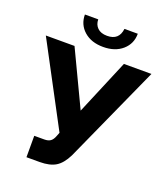

<svg xmlns="http://www.w3.org/2000/svg" viewBox="-169 -1018 988 1136"><g transform="rotate(20 325.5 -450.0)"><path d="M334 -762.2Q259.3 -762.2 213.6 -802.5Q168 -842.8 168 -905.8H252Q252 -873.5 272.9 -852.8Q293.9 -832 334 -832Q408.7 -832 417 -905.8H501Q501 -842.8 455.1 -802.5Q409.2 -762.2 334 -762.2ZM131.8 5.9V-128.9H194.8Q220.2 -128.9 234.1 -139.2Q248 -149.4 256.8 -172.9L266.1 -196.8L-6.8 -710H173.8L338.9 -362.8L484.9 -710H658.2L380.9 -96.2Q352.5 -39.1 315.2 -16.6Q277.8 5.9 214.8 5.9Z"/></g></svg>

Font: Rawline ExtraBold
Style: Regular
Weight: 800
Designer: Matt McInerney, Pablo Impallari, Rodrigo Fuenzalida
Foundry: Matt McInerney, Pablo Impallari, Rodrigo Fuenzalida
Version: Version 4.020;PS 004.020;hotconv 1.0.88;makeotf.lib2.5.64775